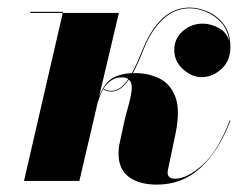

<svg xmlns="http://www.w3.org/2000/svg" viewBox="-20 -490 668 520"><path d="M151 -458 150 -455H302L248.5 -229Q264 -267.5 286.2 -279.2Q308.5 -291 337 -292Q345.5 -306.5 353 -324.2Q360.5 -342 368.5 -361Q390 -412.5 421.2 -441Q452.5 -469.5 494 -469.5Q516.5 -469.5 542.2 -458.8Q568 -448 586 -424.2Q604 -400.5 604 -362.5Q604 -325.5 579.8 -303.2Q555.5 -281 525.5 -281Q500 -281 476 -302.2Q452 -323.5 452 -355Q452 -385.5 475.2 -405.8Q498.5 -426 529 -426Q550.5 -426 572.5 -414.2Q594.5 -402.5 601 -378Q597 -409.5 579 -429.2Q561 -449 537.8 -458.2Q514.5 -467.5 494 -467.5Q452.5 -467.5 421 -437.5Q389.5 -407.5 370 -359Q362.5 -339.5 355 -322.8Q347.5 -306 340 -292Q343.5 -292 347.5 -292Q381.5 -292 411.2 -277.8Q441 -263.5 454.8 -228Q468.5 -192.5 455.5 -128.5L435 -31Q434 -27 434 -22.5Q434 -6 454 -6Q487 -6 528.8 -43.5Q570.5 -81 602 -163.5L604 -163Q572 -80.5 522.8 -35.2Q473.5 10 405 10Q356.5 10 328.8 -11Q301 -32 301 -74Q301 -79.5 301.5 -86.2Q302 -93 303 -97.5L314.5 -151Q319.5 -175 326.8 -200Q334 -225 336.5 -245Q339 -265 329 -274.5Q307 -242 281.5 -242Q268 -242 259.5 -248.5Q254.5 -240 251 -230.8Q247.5 -221.5 244.5 -212L195 0H45L150 -455H62V-458ZM310.5 -280.5Q293 -280.5 280.8 -271.8Q268.5 -263 260.5 -250Q264 -247.5 268.8 -245.8Q273.5 -244 281.5 -244Q295 -244 306.2 -252.5Q317.5 -261 327.5 -275.5Q321.5 -280.5 310.5 -280.5Z"/></svg>

Font: Bodoni* 96
Style: Bold Italic
Weight: 700
Italic angle: -13°
Version: Version 2.2